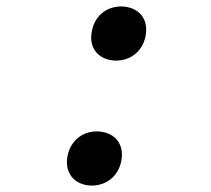

<svg xmlns="http://www.w3.org/2000/svg" viewBox="-20 -564 660 600"><path d="M258.5 15.5C306 19.5 349 -9 359 -61C369.5 -115 338 -148.5 291.5 -153C244.5 -157 201.5 -129.5 191 -76.5C181 -23.5 212 11.5 258.5 15.5ZM334.5 -375C381.5 -371 424.5 -399 435 -451.5C445 -505.5 414 -539 367 -543.5C320 -547 277 -520 267 -466.5C256.5 -414 287.5 -379 334.5 -375Z"/></svg>

Font: Monaspace Neon Light
Style: Italic
Weight: 300
Italic angle: -11°
Designer: Riley Cran & the Lettermatic Team
Foundry: Lettermatic
Version: Version 1.200 (Monaspace Neon)